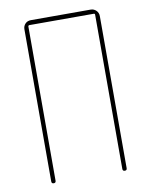

<svg xmlns="http://www.w3.org/2000/svg" viewBox="-83 -791 666 852"><g transform="rotate(-10 250.0 -365.0)"><path d="M80.1 -9.8V-695.3Q80.1 -710 89.8 -720.2Q99.6 -730.5 115.2 -730.5H384.8Q399.4 -730.5 409.7 -720.2Q419.9 -710 419.9 -695.3V-9.8Q419.9 0 410.2 0Q400.4 0 400.4 -9.8V-705.1Q400.4 -710 394.5 -710H105.5Q100.6 -710 99.6 -705.1V-9.8Q99.6 0 89.8 0Q80.1 0 80.1 -9.8Z"/></g></svg>

Font: Rounded-X Mgen+ 1mn thin
Style: Regular
Weight: 100
Designer: [Source Han Sans]
Ryoko NISHIZUKA  (kana & ideographs); Paul D. Hunt (Latin, Greek & Cyrillic); Wenlong ZHANG  (bopomofo
Version: Version 1.059.20150602